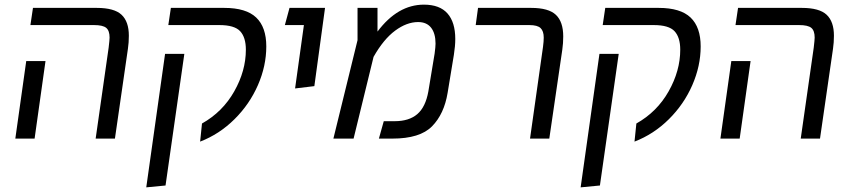

<svg xmlns="http://www.w3.org/2000/svg" viewBox="-20 -597 3671 827"><path d="M448 -392Q452 -426 452 -435Q452 -465 437.5 -477Q423 -489 385 -489H111L122 -563H397Q472 -563 503.5 -533.5Q535 -504 535 -443Q535 -414 531 -387L475 0H392ZM93 -334H176L129 0H46Z M850 -65Q939 -115 989 -203.5Q1039 -292 1039 -383Q1039 -436 1014.5 -462.5Q990 -489 925 -489H705L716 -563H946Q1040 -563 1083.5 -521.5Q1127 -480 1127 -397Q1127 -313 1091 -230.5Q1055 -148 990 -83.5Q925 -19 842 13ZM691 -365H774L693 202L610 210Z M1289 -489H1207L1227 -563H1380L1334 -226L1251 -216Z M1941 -429Q1941 -399 1935 -361L1908 -197Q1893 -106 1841 -53Q1789 0 1670 0H1612L1633 -75H1680Q1742 -75 1777.5 -105.5Q1813 -136 1825 -203L1852 -366Q1856 -396 1856 -409Q1856 -453 1837 -477.5Q1818 -502 1781 -502Q1732 -502 1682 -465Q1632 -428 1589 -352L1503 0H1416L1520 -424V-563H1606V-461Q1693 -577 1806 -577Q1874 -577 1907.5 -539Q1941 -501 1941 -429Z M2319 -396Q2322 -419 2322 -435Q2322 -463 2308.5 -476Q2295 -489 2260 -489H2029L2039 -563H2268Q2343 -563 2374.5 -533Q2406 -503 2406 -440Q2406 -411 2402 -383L2346 0H2263Z M2721 -65Q2810 -115 2860 -203.5Q2910 -292 2910 -383Q2910 -436 2885.5 -462.5Q2861 -489 2796 -489H2576L2587 -563H2817Q2911 -563 2954.5 -521.5Q2998 -480 2998 -397Q2998 -313 2962 -230.5Q2926 -148 2861 -83.5Q2796 -19 2713 13ZM2562 -365H2645L2564 202L2481 210Z M3485 -392Q3489 -426 3489 -435Q3489 -465 3474.5 -477Q3460 -489 3422 -489H3148L3159 -563H3434Q3509 -563 3540.5 -533.5Q3572 -504 3572 -443Q3572 -414 3568 -387L3512 0H3429ZM3130 -334H3213L3166 0H3083Z"/></svg>

Font: FiraGO Book
Style: Italic
Weight: 350
Italic angle: -8°
Designer: bBox Type GmbH
Foundry: bBox Type GmbH
Version: Version 1.001